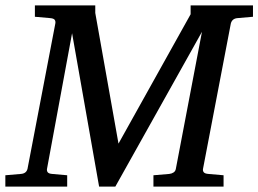

<svg xmlns="http://www.w3.org/2000/svg" viewBox="-34 -691 957 711"><path d="M846.2 -624Q825.7 -622.6 820.8 -604L717.8 -65.9Q716.3 -58.6 720.5 -53.2Q724.6 -47.9 737.8 -46.9L793.9 -42V0H534.2V-42L592.8 -46.9Q602.1 -47.9 608.9 -52.5Q615.7 -57.1 617.2 -65.9L713.9 -573.2L393.1 0H333L232.9 -567.9L140.1 -65.9Q138.7 -58.6 142.6 -53.2Q146.5 -47.9 159.2 -46.9L214.8 -42V0H-14.2V-42L43 -46.9Q63.5 -48.3 67.9 -65.9L170.9 -604Q172.4 -612.3 168.5 -617.7Q164.6 -623 150.9 -624L95.2 -628.9V-670.9H318.8V-643.1L404.8 -159.2L671.9 -638.2V-670.9H902.8V-628.9Z"/></svg>

Font: Charis SIL Viet
Style: Italic
Weight: 400
Italic angle: -11°
Foundry: SIL International
Version: Version 5.000